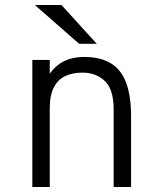

<svg xmlns="http://www.w3.org/2000/svg" viewBox="-20 -752 656 772"><path d="M110 0V-511H180V-424L168 -436Q184 -465.5 206 -484.8Q228 -504 256 -513.5Q284 -523 318 -523Q382.5 -523 424.5 -498.2Q466.5 -473.5 486.8 -420.5Q507 -367.5 507 -283V0H437V-312Q437 -393 401.2 -426.5Q365.5 -460 312 -460Q273 -460 243.2 -446.5Q213.5 -433 196.8 -401.2Q180 -369.5 180 -314V0ZM298 -576 120 -732H227L369 -576Z"/></svg>

Font: Overpass Mono Light
Style: Regular
Weight: 300
Monospace: yes
Designer: Delve Withrington, Dave Bailey
Foundry: Delve Fonts LLC
Version: Version 4.000